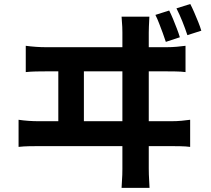

<svg xmlns="http://www.w3.org/2000/svg" viewBox="-20 -868 1040 945"><path d="M812.7 -816.2Q822.4 -797.1 832.1 -773.6Q841.8 -750 850.6 -727Q859.5 -704 865.2 -684.6L796.2 -661.9Q789.2 -683.7 780.8 -706.3Q772.4 -728.9 763.6 -751.7Q754.9 -774.6 744.9 -794.7ZM916.5 -848.3Q926.5 -829 936.5 -805.7Q946.6 -782.3 955.8 -759.5Q965.1 -736.6 970.8 -716.9L902.3 -695Q891.7 -727.4 877.7 -762.2Q863.7 -797 848.5 -826.9ZM715.2 -785.9Q713.5 -755.4 712.9 -736.9Q712.2 -718.4 712.2 -708.1Q712.2 -700.7 712.2 -662.6Q712.2 -624.4 712.2 -565.8Q712.2 -507.1 712.2 -438.7Q712.2 -370.3 712.2 -302.2Q712.2 -234 712.2 -176.4Q712.2 -118.7 712.2 -81.3Q712.2 -44 712.2 -38.3Q712.2 -31.9 712.7 -8.7Q713.2 14.5 716 56.7H578.4Q581.4 15.1 581.9 -7.1Q582.4 -29.3 582.4 -36.3Q582.4 -42 582.4 -79.4Q582.4 -116.9 582.4 -175.7Q582.4 -234.6 582.4 -303.9Q582.4 -373.2 582.4 -442.1Q582.4 -511 582.4 -569.7Q582.4 -628.3 582.4 -665.7Q582.4 -703.1 582.4 -708.1Q582.4 -719.1 581.8 -735.5Q581.2 -752 578.4 -785.9ZM267 -240.5V-572.8H392.9V-240.5ZM71.4 -278.5Q95.5 -274.9 121.1 -273.1Q146.8 -271.4 169.7 -271.4H822.9Q849.7 -271.4 873.3 -273.6Q896.9 -275.9 915.9 -278.5V-145Q894.6 -147.8 867.5 -148.3Q840.3 -148.8 822.9 -148.8H169.7Q147.6 -148.8 122 -148.3Q96.5 -147.8 71.4 -145ZM106.8 -642.6Q130.7 -639.3 156.5 -637.5Q182.2 -635.7 205.9 -635.7H799.8Q826.8 -635.7 850 -637.9Q873.3 -640 893.1 -642.6V-513.2Q871.7 -516 844.2 -516.4Q816.7 -516.8 799.8 -516.8H205.9Q183 -516.8 157.4 -516.3Q131.7 -515.8 106.8 -513.2Z"/></svg>

Font: Noto Sans TC Thin
Style: Regular
Weight: 100
Designer: Ryoko NISHIZUKA 西塚涼子 (kana, bopomofo & ideographs); Paul D. Hunt (Latin, Greek & Cyrillic); Sandoll Communications 산돌커뮤니
Foundry: Adobe
Version: Version 2.004-H2;hotconv 1.0.118;makeotfexe 2.5.65603